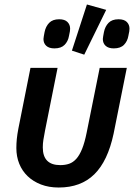

<svg xmlns="http://www.w3.org/2000/svg" viewBox="-20 -825 599 857"><path d="M181 -242Q176 -216 173.5 -200Q171 -184 171 -167Q171 -88 249 -88Q271 -88 288.5 -94Q306 -100 320.5 -116Q335 -132 346.5 -160.5Q358 -189 367 -234L425 -522H546L487 -228Q461 -106 401 -47Q341 12 242 12Q198 12 163 -1.5Q128 -15 103.5 -38.5Q79 -62 66 -94Q53 -126 53 -164Q53 -184 55 -204.5Q57 -225 62 -251L116 -522H237ZM356 -581 301 -599 368 -805 454 -781ZM223 -609Q199 -609 186.5 -620.5Q174 -632 174 -651Q174 -656 175.5 -663Q177 -670 179 -682Q184 -707 199.5 -723Q215 -739 244 -739Q269 -739 281 -727Q293 -715 293 -697Q293 -692 292 -685Q291 -678 288 -665Q284 -641 268.5 -625Q253 -609 223 -609ZM488 -609Q464 -609 451.5 -620.5Q439 -632 439 -651Q439 -656 440.5 -663Q442 -670 444 -682Q449 -707 464.5 -723Q480 -739 509 -739Q534 -739 546 -727Q558 -715 558 -697Q558 -692 557 -685Q556 -678 553 -665Q549 -641 533.5 -625Q518 -609 488 -609Z"/></svg>

Font: IBM Plex Sans SmBld
Style: Italic
Weight: 600
Italic angle: -11°
Designer: Mike Abbink, Paul van der Laan, Pieter van Rosmalen
Foundry: Bold Monday
Version: Version 3.005